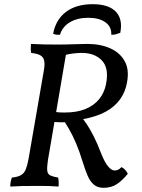

<svg xmlns="http://www.w3.org/2000/svg" viewBox="-20 -889 680 918"><path d="M397 -679Q460 -679 507 -658Q554 -637 576.5 -596Q599 -555 587 -493Q579 -449 554 -414Q529 -379 485.5 -355Q442 -331 375 -319L298 -305Q280 -304 264 -304.5Q248 -305 236 -306L240 -354Q254 -352 266 -351.5Q278 -351 289 -351Q348 -351 389 -368Q430 -385 454.5 -415.5Q479 -446 487 -487Q502 -563 467.5 -599.5Q433 -636 371 -636Q354 -636 331.5 -633.5Q309 -631 291 -626L298 -644L209 -122Q204 -89 206 -72.5Q208 -56 221 -50Q234 -44 258 -40Q260 -30 260.5 -19Q261 -8 260 3Q235 1 217 0.5Q199 0 182.5 0Q166 0 144 0Q110 0 84 0.5Q58 1 29 3Q29 -8 31 -19Q33 -30 37 -40Q66 -43 81 -52Q96 -61 103.5 -80Q111 -99 117 -132L190 -554Q195 -583 191 -600Q187 -617 172 -625Q157 -633 129 -636Q127 -647 127 -657.5Q127 -668 128 -679Q165 -677 193 -676.5Q221 -676 256 -676Q294 -676 334.5 -677.5Q375 -679 397 -679ZM358 -344Q380 -318 396 -293.5Q412 -269 428.5 -236.5Q445 -204 465 -152Q482 -110 498 -92Q514 -74 527 -74Q537 -74 544 -77Q551 -80 561 -90Q571 -85 578.5 -77Q586 -69 591 -58Q565 -26 538.5 -8.5Q512 9 475 9Q447 9 429 -6Q411 -21 399 -49Q387 -77 375 -116Q360 -165 344 -203Q328 -241 309.5 -273Q291 -305 269 -336ZM423 -869Q499 -869 533.5 -833.5Q568 -798 555 -732Q545 -728 533.5 -725Q522 -722 512 -723Q514 -761 484 -782.5Q454 -804 402 -804Q350 -804 314 -782.5Q278 -761 267 -723Q257 -722 248 -723.5Q239 -725 234 -728Q247 -796 296 -832.5Q345 -869 423 -869Z"/></svg>

Font: Vollkorn
Style: Italic
Weight: 400
Italic angle: -11°
Designer: Friedrich Althausen
Foundry: Friedrich Althausen
Version: Version 5.001